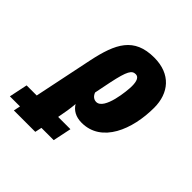

<svg xmlns="http://www.w3.org/2000/svg" viewBox="-330 -725 1128 1128"><g transform="rotate(45 234.0 -161.5)"><path d="M-122 198H-38L-47 240H131L140 198H242L266 83H164C173 39 180 -6 183 -43C202 -11 236 10 286 10C452 10 525 -173 525 -354C525 -475 455 -563 317 -563C150 -563 99 -460 62 -284L-14 83H-98ZM260 -137C240 -137 224 -150 216 -172L237 -276C262 -395 278 -417 309 -417C332 -417 343 -394 343 -351C343 -314 326 -137 260 -137Z"/></g></svg>

Font: Noto Sans SemiCondensed Black
Style: Italic
Weight: 900
Width: 4
Italic angle: -12°
Designer: Monotype Design Team
Foundry: Monotype Imaging Inc.
Version: Version 2.013